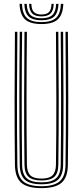

<svg xmlns="http://www.w3.org/2000/svg" viewBox="-20 -964 427 990"><path d="M193.8 6Q121.5 6 89.8 -21.8Q58 -49.5 57 -113.8Q55 -283.2 55.2 -455Q55.5 -626.8 57 -800H69.5Q67.8 -634 67.5 -461.4Q67.2 -288.8 69.5 -114Q70.2 -54.2 99.6 -29Q129 -3.8 193.8 -3.8Q258 -3.8 287.5 -28.9Q317 -54 317.8 -114Q320 -283.2 319.8 -455Q319.5 -626.8 317.8 -800H330Q331.8 -626.8 332 -457.1Q332.2 -287.5 330 -113.8Q329.2 -49.5 297.5 -21.8Q265.8 6 193.8 6ZM193.8 -13.8Q134.8 -13.8 108.6 -36.9Q82.5 -60 81.8 -114.2Q79.5 -284.2 79.8 -455.4Q80 -626.5 81.8 -800H94Q92.2 -633.2 92 -460.4Q91.8 -287.5 94 -114.2Q94.8 -65.2 118.1 -44.5Q141.5 -23.8 193.8 -23.8Q245.8 -23.8 269.1 -44.5Q292.5 -65.2 293 -114.2Q295.2 -283.8 295 -455.1Q294.8 -626.5 293 -800H305.5Q307 -627.2 307.4 -457.5Q307.8 -287.8 305.5 -114.2Q304.8 -60 278.5 -36.9Q252.2 -13.8 193.8 -13.8ZM193.8 -33.5Q147.8 -33.5 127.4 -52.2Q107 -71 106.2 -114.5Q104 -285.2 104.4 -455.9Q104.8 -626.5 106.2 -800H118.8Q117 -634 116.8 -460.5Q116.5 -287 118.8 -114.8Q119.2 -77 136.2 -60.1Q153.2 -43.2 193.8 -43.2Q234 -43.2 251 -60.1Q268 -77 268.5 -114.8Q270.8 -285.2 270.5 -455.9Q270.2 -626.5 268.5 -800H280.8Q282.5 -627 282.8 -457Q283 -287 280.8 -114.5Q280.2 -70.5 259.8 -52Q239.2 -33.5 193.8 -33.5ZM193.5 -840Q135.2 -840 109.1 -864.2Q83 -888.5 80.8 -944.2H93.2Q95 -893.8 118.4 -871.9Q141.8 -850 193.5 -850Q245.5 -850 268.9 -871.9Q292.2 -893.8 294 -944.2H306.5Q304.2 -888.5 278.1 -864.2Q252 -840 193.5 -840ZM193.5 -859.5Q148 -859.5 127.5 -879.2Q107 -899 105.5 -944.2H117.8Q119.2 -904.2 136.8 -887Q154.2 -869.8 193.5 -869.8Q232.8 -869.8 250.4 -887Q268 -904.2 269.5 -944.2H281.8Q280 -899 259.6 -879.2Q239.2 -859.5 193.5 -859.5ZM193.5 -879.5Q161 -879.5 146.1 -894.5Q131.2 -909.5 130 -944.2H141.8Q142.2 -914.8 154.6 -902Q167 -889.2 193.5 -889.2Q220.5 -889.2 232.8 -902Q245 -914.8 245.5 -944.2H257Q255.8 -909.5 241 -894.5Q226.2 -879.5 193.5 -879.5Z"/></svg>

Font: Big Shoulders Inline Text Light
Style: Regular
Weight: 300
Designer: Patric King
Foundry: XO Type Co
Version: Version 1.000